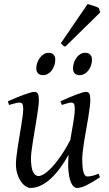

<svg xmlns="http://www.w3.org/2000/svg" viewBox="-20 -913 539 953"><path d="M476.1 -33.2Q436.5 -6.8 408.9 6.6Q381.3 20 362.8 20Q353.5 20 344.5 11.5Q335.4 2.9 328.9 -16.6Q322.3 -36.1 319.6 -67.6Q316.9 -99.1 320.3 -145Q300.3 -108.9 278.1 -78.6Q255.9 -48.3 231.9 -26.4Q208 -4.4 182.6 7.8Q157.2 20 130.9 20Q121.1 20 108.6 12.5Q96.2 4.9 85.2 -10.3Q74.2 -25.4 66.7 -47.9Q59.1 -70.3 59.1 -100.1Q59.1 -114.7 61.8 -137.2Q64.5 -159.7 68.4 -185.5Q72.3 -211.4 77.1 -239.3Q82 -267.1 85.9 -292.5Q89.8 -317.9 92.5 -338.4Q95.2 -358.9 95.2 -371.1Q95.2 -382.3 93.8 -388.9Q92.3 -395.5 89.6 -398.7Q86.9 -401.9 83.3 -402.8Q79.6 -403.8 75.2 -403.8Q70.8 -403.8 62.5 -402.1Q54.2 -400.4 45.9 -397.9Q36.1 -395.5 24.9 -392.1L19 -410.2Q39.6 -419.4 60.3 -428Q81.1 -436.5 98.6 -442.9Q116.2 -449.2 129.6 -453.1Q143.1 -457 148.9 -457Q163.1 -457 168 -447.8Q172.9 -438.5 172.9 -416Q172.9 -401.9 169.9 -378.9Q167 -356 162.6 -328.6Q158.2 -301.3 153.3 -272Q148.4 -242.7 144 -215.3Q139.6 -188 136.7 -165Q133.8 -142.1 133.8 -127.9Q133.8 -81.1 143.8 -60.1Q153.8 -39.1 171.9 -39.1Q181.6 -39.1 197.8 -48.6Q213.9 -58.1 234.4 -79.3Q254.9 -100.6 279.1 -134.8Q303.2 -168.9 329.1 -218.3Q332.5 -239.3 336.2 -260.5Q339.8 -281.7 343.3 -301.5Q346.7 -321.3 348.9 -339.1Q351.1 -356.9 351.1 -371.1Q351.1 -382.3 349.9 -388.9Q348.6 -395.5 346.2 -398.7Q343.8 -401.9 340.6 -402.8Q337.4 -403.8 333 -403.8Q328.6 -403.8 321 -402.1Q313.5 -400.4 305.7 -397.9Q296.9 -395.5 287.1 -392.1L279.8 -410.2Q300.3 -419.4 320.3 -428Q340.3 -436.5 357.2 -442.9Q374 -449.2 386.7 -453.1Q399.4 -457 405.8 -457Q419.4 -457 423.8 -447.8Q428.2 -438.5 428.2 -416Q428.2 -401.9 425.3 -379.2Q422.4 -356.4 418 -329.3Q413.6 -302.2 408.2 -272.7Q402.8 -243.2 398.4 -215.6Q394 -188 391.1 -164.1Q388.2 -140.1 388.2 -124Q388.2 -79.6 394.5 -58.3Q400.9 -37.1 413.1 -37.1Q425.8 -37.1 438.7 -40.3Q451.7 -43.5 469.2 -50.8ZM254.4 -616.2Q254.4 -602.5 250 -589.1Q245.6 -575.7 237.8 -564.7Q230 -553.7 218.5 -546.9Q207 -540 193.4 -540Q177.7 -540 168.9 -548.8Q160.2 -557.6 160.2 -574.2Q160.2 -587.4 164.8 -600.8Q169.4 -614.3 177.5 -625.5Q185.5 -636.7 197 -643.8Q208.5 -650.9 222.2 -650.9Q237.3 -650.9 245.8 -641.8Q254.4 -632.8 254.4 -616.2ZM436.5 -616.2Q436.5 -602.5 432.1 -589.1Q427.7 -575.7 419.7 -564.7Q411.6 -553.7 400.1 -546.9Q388.7 -540 374.5 -540Q359.4 -540 350.8 -548.8Q342.3 -557.6 342.3 -574.2Q342.3 -587.4 346.7 -600.8Q351.1 -614.3 358.9 -625.5Q366.7 -636.7 377.9 -643.8Q389.2 -650.9 403.3 -650.9Q418.5 -650.9 427.5 -641.8Q436.5 -632.8 436.5 -616.2ZM477.5 -851.6 304.2 -681.6Q296.4 -683.6 292.7 -687Q289.1 -690.4 282.2 -698.7L415 -893.1Q419.9 -891.6 427.5 -889.4Q435.1 -887.2 443.4 -884.5Q451.7 -881.8 459 -878.9Q466.3 -876 470.2 -873.5Z"/></svg>

Font: Gentium Plus Viet
Style: Italic
Weight: 400
Italic angle: -8°
Designer: J. Victor Gaultney, Annie Olsen, Iska Routamaa, Becca Hirsbrunner
Foundry: SIL International
Version: Version 5.000